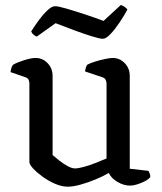

<svg xmlns="http://www.w3.org/2000/svg" viewBox="-20 -727 633 752"><path d="M246 4.2Q222.2 4.2 196 -7Q169.7 -18.3 146.8 -35Q123.9 -51.6 109.5 -67.3Q95.1 -83 95.1 -92.5V-399.9Q95.1 -408.1 91.9 -414.8Q88.7 -421.5 79.5 -424.5L21.2 -444.6Q23 -457.3 25.8 -464.2Q28.7 -471 32 -474Q48.4 -483.1 75.6 -491.6Q102.9 -500 119.3 -500Q147.1 -500 166.6 -479.5Q186 -459 186 -429.8V-119.8Q196.8 -110.1 212.2 -98.1Q227.6 -86 244.5 -76.7Q261.4 -67.3 273.5 -67.3Q286.2 -67.3 308.2 -73.3Q330.2 -79.2 354.3 -88.7Q378.3 -98.1 397.3 -106.4V-399.9Q397.3 -408.1 393.5 -414.9Q389.8 -421.7 380.8 -424.5L313.1 -447.2Q314.4 -457.5 317.1 -464.7Q319.9 -471.8 322.5 -474Q333.2 -479.6 352.1 -485.6Q371 -491.7 390.8 -495.8Q410.5 -500 421.4 -500Q449 -500 468.6 -479.6Q488.2 -459.2 488.2 -429.8V-66.2L561.1 -57.9Q563.4 -54.7 566 -48.2Q568.7 -41.8 568.7 -33.7Q562.7 -25.2 548.2 -17.6Q533.8 -10.1 517.6 -5Q501.4 0 490.3 0Q464.2 0 439.8 -14.7Q415.4 -29.3 406.2 -49.6Q385 -37.1 355.5 -24.8Q326.1 -12.5 296.6 -4.2Q267.1 4.2 246 4.2ZM382.9 -575.1Q370.8 -575.1 339 -585Q307.2 -594.9 268.7 -609.2Q230.3 -623.5 197.8 -636.2L124 -583.7Q118.5 -585.7 112.2 -590.5Q105.9 -595.2 102.1 -603.8Q115.1 -624.9 132.1 -648Q149.1 -671 166.2 -686.9Q183.2 -702.7 195.5 -702.7Q208.1 -702.7 240.3 -693.3Q272.5 -683.9 312.2 -670.9Q351.9 -657.9 385.5 -645.1L453.3 -707.5Q462.6 -704.1 469.3 -699.2Q476 -694.4 479 -689.6Q466.2 -665.5 448.1 -638.6Q430.1 -611.8 412.7 -593.5Q395.2 -575.1 382.9 -575.1Z"/></svg>

Font: Texturina Medium
Style: Regular
Weight: 500
Designer: Guillermo Torres Carreño
Foundry: Omnibus-Type
Version: Version 1.003